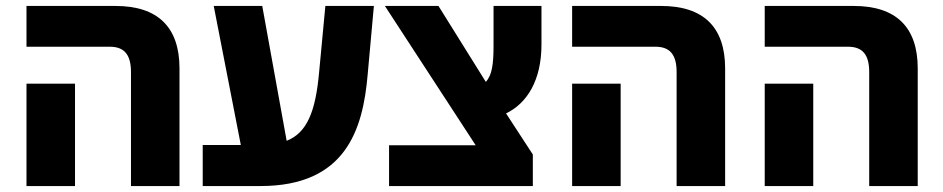

<svg xmlns="http://www.w3.org/2000/svg" viewBox="-20 -625 3167 645"><path d="M420 0H583V-395C583 -535 509 -605 368 -605H69V-468H349C397 -468 420 -442 420 -383ZM69 0H232V-344H69Z M1215 -373 1236 -605H1073L1052 -382C1040 -249 1011 -179 943 -152L861 -605H698L789 -138H661V0H855C1141 0 1199 -189 1215 -373Z M1770 -106 1680 -244C1751 -278 1799 -356 1799 -475V-605H1638V-472C1638 -410 1633 -372 1612 -350L1453 -605H1273L1578 -137H1287V0H1770Z M2253 0H2416V-395C2416 -535 2342 -605 2201 -605H1902V-468H2182C2230 -468 2253 -442 2253 -383ZM1902 0H2065V-344H1902Z M2900 0H3063V-395C3063 -535 2989 -605 2848 -605H2549V-468H2829C2877 -468 2900 -442 2900 -383ZM2549 0H2712V-344H2549Z"/></svg>

Font: Noto Sans Hebrew SemiCondensed Extra
Style: Regular
Weight: 800
Width: 4
Designer: Monotype Design Team
Foundry: Monotype Imaging Inc.
Version: Version 1.902